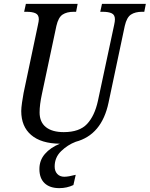

<svg xmlns="http://www.w3.org/2000/svg" viewBox="-20 -734 775 994"><path d="M735 -714 727 -673H716Q680 -673 658 -658.5Q636 -644 626 -600L542 -203Q507 -36 372 0Q330 16 296.5 48.5Q263 81 263 128Q263 152 276.5 166.5Q290 181 313 181Q334 181 372 171L360 224Q326 240 287 240Q238 240 211 214.5Q184 189 184 141Q184 96 212.5 63Q241 30 290 10Q193 9 141.5 -35Q90 -79 90 -159Q90 -175 94 -203Q98 -231 102 -252L176 -603Q181 -625 181 -634Q181 -657 164.5 -665Q148 -673 117 -673H105L114 -714H382L374 -673H362Q326 -673 304 -658.5Q282 -644 272 -600L197 -247Q185 -192 185 -152Q185 -102 217.5 -76Q250 -50 310 -50Q391 -50 430.5 -92Q470 -134 487 -212L571 -605Q575 -623 575 -634Q575 -657 558.5 -665Q542 -673 511 -673H499L508 -714Z"/></svg>

Font: Noto Serif Narrow
Style: Italic
Weight: 400
Width: 4
Italic angle: -12°
Designer: Monotype Design Team
Foundry: Monotype Imaging Inc.
Version: Version 1.001